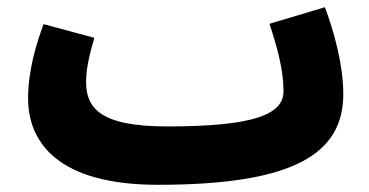

<svg xmlns="http://www.w3.org/2000/svg" viewBox="-20 -492 1023 533"><path d="M418 21C796 21 933 -65 933 -231C933 -311 908 -402 882 -472L728 -426C750 -360 767 -297 767 -239C767 -174 685 -141 444 -141C255 -141 219 -194 219 -265C219 -306 231 -349 242 -387L101 -425C82 -374 58 -298 58 -219C58 -96 142 21 418 21Z"/></svg>

Font: Noto Sans Arabic UI XCn Bk
Style: Regular
Weight: 900
Width: 2
Designer: Monotype Design Team, Nadine Chahine and Nizar Qandah
Foundry: Monotype Imaging Inc.
Version: Version 2.010